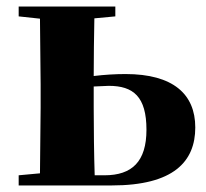

<svg xmlns="http://www.w3.org/2000/svg" viewBox="-20 -566 630 586"><path d="M37 0H321C510 0 576 -73 576 -177C576 -279 508 -340 363 -340C332 -340 299 -338 266 -334C266 -388 267 -459 268 -510L332 -516V-546H37V-516L102 -509L104 -308V-238L102 -37L37 -31ZM266 -302 312 -304C387 -304 427 -271 427 -170C427 -73 383 -31 299 -31H269C267 -89 266 -180 266 -238Z"/></svg>

Font: Source Han Serif KR Heavy
Style: Regular
Weight: 900
Designer: Ryoko NISHIZUKA 西塚涼子 (kana & ideographs); Frank Grießhammer (Latin, Greek & Cyrillic); Wenlong ZHANG 张文龙 (bopomofo); San
Foundry: Adobe
Version: Version 2.001;hotconv 1.1.0;makeotfexe 2.6.0